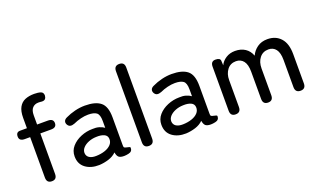

<svg xmlns="http://www.w3.org/2000/svg" viewBox="-77 -1148 2605 1578"><g transform="rotate(-20 1225.5 -358.5)"><path d="M164 0Q119 0 119 -48V-402H71Q24 -402 24 -441Q24 -480 59 -480H119V-570Q119 -629 138 -663Q157 -697 191 -711Q225 -725 270 -725Q305 -725 327.5 -717.5Q350 -710 350 -682Q349 -665 340 -654Q331 -643 309 -644Q302 -645 294.5 -645.5Q287 -646 280 -646Q247 -646 227.5 -625Q208 -604 208 -561V-480H302Q350 -480 350 -441Q350 -402 303 -402H208V-48Q208 0 164 0Z M576 8Q503 10 455.5 -25.5Q408 -61 408 -128Q408 -177 439.5 -213Q471 -249 520.5 -269.5Q570 -290 623 -290Q654 -292 680 -284.5Q706 -277 725 -263V-323Q725 -379 701.5 -396Q678 -413 629 -413Q598 -413 563.5 -404.5Q529 -396 499 -382Q478 -374 463 -376.5Q448 -379 438 -395Q428 -412 433.5 -427.5Q439 -443 460 -452Q497 -470 541.5 -481Q586 -492 629 -492Q721 -492 766 -455.5Q811 -419 811 -323V-82Q811 -66 813.5 -61.5Q816 -57 826 -54Q838 -50 852 -47.5Q866 -45 866 -37Q866 -4 832 3Q810 8 792 8Q760 8 746 -4Q732 -16 727 -47Q700 -20 659 -7Q618 6 576 8ZM577 -71Q619 -72 653.5 -83.5Q688 -95 708 -116.5Q728 -138 726 -168Q724 -196 697.5 -208Q671 -220 630 -218Q593 -217 562 -204.5Q531 -192 512.5 -172Q494 -152 494 -127Q495 -99 517 -84.5Q539 -70 577 -71Z M1012 0Q967 0 967 -48V-670Q967 -717 1012 -717Q1057 -717 1057 -670V-48Q1057 0 1012 0Z M1335 8Q1262 10 1214.5 -25.5Q1167 -61 1167 -128Q1167 -177 1198.5 -213Q1230 -249 1279.5 -269.5Q1329 -290 1382 -290Q1413 -292 1439 -284.5Q1465 -277 1484 -263V-323Q1484 -379 1460.5 -396Q1437 -413 1388 -413Q1357 -413 1322.5 -404.5Q1288 -396 1258 -382Q1237 -374 1222 -376.5Q1207 -379 1197 -395Q1187 -412 1192.5 -427.5Q1198 -443 1219 -452Q1256 -470 1300.5 -481Q1345 -492 1388 -492Q1480 -492 1525 -455.5Q1570 -419 1570 -323V-82Q1570 -66 1572.5 -61.5Q1575 -57 1585 -54Q1597 -50 1611 -47.5Q1625 -45 1625 -37Q1625 -4 1591 3Q1569 8 1551 8Q1519 8 1505 -4Q1491 -16 1486 -47Q1459 -20 1418 -7Q1377 6 1335 8ZM1336 -71Q1378 -72 1412.5 -83.5Q1447 -95 1467 -116.5Q1487 -138 1485 -168Q1483 -196 1456.5 -208Q1430 -220 1389 -218Q1352 -217 1321 -204.5Q1290 -192 1271.5 -172Q1253 -152 1253 -127Q1254 -99 1276 -84.5Q1298 -70 1336 -71Z M1771 0Q1726 0 1726 -48V-433Q1726 -480 1767 -480Q1807 -480 1810 -456L1812 -414Q1828 -448 1862.5 -470Q1897 -492 1942 -492Q1994 -492 2030 -468Q2066 -444 2082 -400Q2100 -440 2136.5 -466Q2173 -492 2225 -492Q2298 -492 2341 -444Q2384 -396 2384 -304V-48Q2384 0 2339 0Q2293 0 2293 -48V-286Q2293 -349 2269.5 -379.5Q2246 -410 2205 -410Q2156 -410 2127.5 -374Q2099 -338 2099 -282V-48Q2099 0 2055 0Q2010 0 2010 -48V-286Q2010 -349 1986 -379.5Q1962 -410 1921 -410Q1872 -410 1844 -373.5Q1816 -337 1816 -283V-48Q1816 0 1771 0Z"/></g></svg>

Font: Zen Maru Gothic Medium
Style: Regular
Weight: 500
Designer: Yoshimichi Ohira
Foundry: Positype
Version: Version 1.001